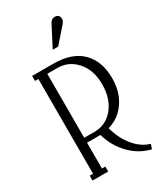

<svg xmlns="http://www.w3.org/2000/svg" viewBox="-227 -985 912 1081"><g transform="rotate(-30 229.5 -445.0)"><path d="M341.8 -847.2 256.8 -750H221.2L289.1 -880.9Q300.8 -904.8 323.2 -904.8Q337.9 -904.8 345.9 -896.7Q354 -888.7 354 -876Q354 -861.3 341.8 -847.2ZM272.9 -210Q293.5 -133.8 336.9 -82Q380.4 -30.3 435.1 -15.1L424.8 15.1Q347.7 -3.9 291.7 -62.5Q235.8 -121.1 213.9 -200.2H203.1H127V-32.2H148.9V0H46.9V-32.2H68.8V-647.9H46.9V-680.2H183.1Q306.2 -680.2 368.7 -617.2Q431.2 -554.2 431.2 -443.8Q431.2 -356.4 388.7 -293.7Q346.2 -231 272.9 -210ZM127 -231.9H192.9Q268.1 -231.9 316.7 -290.3Q365.2 -348.6 365.2 -443.8Q365.2 -535.6 315.4 -591.8Q265.6 -647.9 192.9 -647.9H127Z"/></g></svg>

Font: Margherita Light
Style: Regular
Weight: 300
Designer: James Puckett
Foundry: Dunwich Type Founders
Version: Version 1.008;hotconv 1.0.109;makeotfexe 2.5.65596